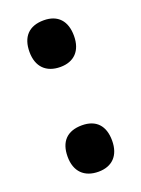

<svg xmlns="http://www.w3.org/2000/svg" viewBox="-115 -612 498 677"><g transform="rotate(-20 134.5 -273.0)"><path d="M51 -469C51 -413 83 -382 136 -382C187 -382 218 -413 218 -469C218 -525 189 -557 136 -557C80 -557 51 -525 51 -469ZM51 -76C51 -20 83 11 136 11C187 11 218 -20 218 -76C218 -132 189 -163 136 -163C80 -163 51 -132 51 -76Z"/></g></svg>

Font: Noto Sans Thai Looped ExtraCondensed ExtraBold
Style: Regular
Weight: 800
Width: 2
Designer: Sasikarn Vongin, Ben Mitchell
Foundry: The Fontpad Ltd
Version: Version 1.001